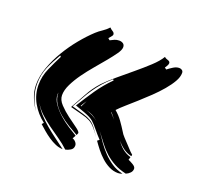

<svg xmlns="http://www.w3.org/2000/svg" viewBox="-102 -725 866 808"><g transform="rotate(20 330.5 -320.5)"><path d="M611 -526Q611 -508 599 -487Q587 -466 567.5 -443Q548 -420 524.5 -397.5Q501 -375 477.5 -354Q454 -333 433.5 -315Q413 -297 401 -284Q420 -268 434 -248.5Q448 -229 461 -208Q465 -200 476.5 -187.5Q488 -175 500 -162.5Q512 -150 521 -140L531 -131L530 -124Q509 -129 493 -140.5Q477 -152 463 -169Q475 -151 491 -138Q507 -125 528 -119L524 -106Q532 -103 545.5 -95Q559 -87 559 -78Q559 -67 551 -59Q543 -51 533 -47Q502 -54 479 -66.5Q456 -79 437.5 -95.5Q419 -112 403 -133Q387 -154 369 -178Q384 -155 399 -134Q414 -113 431.5 -95Q449 -77 470 -63Q491 -49 520 -42Q515 -40 510.5 -39Q506 -38 501 -38Q480 -38 461 -47.5Q442 -57 426 -71.5Q410 -86 396.5 -103Q383 -120 372 -136L381 -143Q364 -161 354 -173.5Q344 -186 336.5 -194Q329 -202 323 -207.5Q317 -213 306.5 -218.5Q296 -224 280 -230Q264 -236 238 -245Q264 -287 290 -325Q316 -363 351 -398L347 -402Q325 -383 308.5 -364Q292 -345 278.5 -325.5Q265 -306 253 -284Q241 -262 226 -237Q260 -227 279.5 -221.5Q299 -216 312.5 -208Q326 -200 337 -186Q347 -173 363 -149Q347 -172 336 -184Q324 -198 309.5 -205.5Q295 -213 274.5 -218Q254 -223 221 -232Q241 -267 259 -300.5Q277 -334 304 -364Q325 -386 356.5 -412.5Q388 -439 420 -465.5Q452 -492 479.5 -517.5Q507 -543 520 -565Q525 -560 535.5 -557Q546 -554 546 -546Q546 -541 542 -534Q538 -527 535 -523L543 -517Q553 -525 566.5 -533.5Q580 -542 593 -542Q600 -542 605.5 -538Q611 -534 611 -526ZM248 -53Q232 -53 215.5 -60Q199 -67 183.5 -77.5Q168 -88 154 -100Q140 -112 129 -122L136 -130Q102 -156 81 -193Q60 -230 60 -273Q60 -311 76 -347.5Q92 -384 109 -417L107 -416L104 -420Q83 -385 68 -350.5Q53 -316 53 -274Q53 -244 63 -216Q72 -188 89 -164Q71 -187 61 -214Q50 -241 50 -271Q50 -309 64.5 -349Q79 -389 102 -427.5Q125 -466 153 -500Q181 -534 208 -559Q221 -571 235 -580Q249 -589 262 -603Q267 -597 275.5 -592Q284 -587 284 -579Q284 -575 277.5 -567.5Q271 -560 269 -558L277 -551Q286 -556 295.5 -560Q305 -564 316 -564Q326 -564 333.5 -559Q341 -554 341 -543Q341 -531 328 -512.5Q315 -494 296 -471Q277 -448 254.5 -421.5Q232 -395 213 -368.5Q194 -342 181 -315.5Q168 -289 168 -266Q168 -245 186.5 -225.5Q205 -206 227 -189.5Q249 -173 268 -159.5Q287 -146 287 -139L283 -129Q263 -140 240 -154Q217 -168 197 -185Q177 -202 163.5 -223.5Q150 -245 150 -271L149 -263Q149 -241 163.5 -220.5Q178 -200 198 -182Q218 -164 240.5 -149.5Q263 -135 280 -125L272 -110Q280 -108 286.5 -100.5Q293 -93 293 -85Q293 -71 281.5 -64Q270 -57 259 -55Q239 -74 215 -90.5Q191 -107 167.5 -124Q144 -141 123 -160.5Q102 -180 89 -204Q101 -180 119.5 -159.5Q138 -139 160 -120.5Q182 -102 204.5 -85.5Q227 -69 248 -53ZM274 -277Q269 -270 265 -263.5Q261 -257 257 -250L260 -249ZM284 -242Q300 -237 314.5 -230Q329 -223 342 -212Q326 -226 315 -231.5Q304 -237 284 -242ZM387 -269Q392 -262 398 -256Q404 -250 409 -244L388 -270ZM366 -145Q364 -147 363 -149Q364 -147 366 -145Z"/></g></svg>

Font: Finger Paint
Style: Regular
Weight: 400
Designer: Ralph du Carrois
Foundry: Ralph du Carrois
Version: Version 1.002